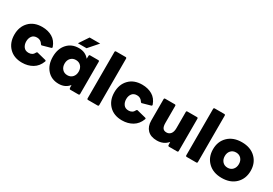

<svg xmlns="http://www.w3.org/2000/svg" viewBox="31 -1655 3651 2570"><g transform="rotate(30 1857.0 -370.0)"><path d="M306 10Q179 10 105 -66.5Q31 -143 31 -266Q31 -388 105 -464.5Q179 -541 306 -541Q395 -541 462 -502Q529 -463 559 -378L560 -372Q560 -361 548 -358L419 -322Q410 -322 403 -333Q373 -383 316 -383Q265 -383 239.5 -349.5Q214 -316 214 -266Q214 -217 239.5 -182.5Q265 -148 316 -148Q378 -148 403 -201Q409 -213 419 -213L558 -178Q570 -175 570 -166Q570 -162 568 -158Q536 -73 466 -31.5Q396 10 306 10Z M916 -148Q965 -148 995 -181Q1025 -214 1025 -266Q1025 -318 995 -350.5Q965 -383 916 -383Q867 -383 837 -350.5Q807 -318 807 -266Q807 -214 837 -181Q867 -148 916 -148ZM872 10Q761 10 693 -66Q625 -142 625 -266Q625 -390 693 -465.5Q761 -541 872 -541Q973 -541 1031 -469L1033 -516Q1033 -531 1049 -531H1175Q1190 -531 1191 -516V-16Q1191 -1 1175 0H1049Q1036 0 1033 -16L1031 -63Q973 10 872 10ZM959 -590H826L923 -735H1086Z M1471 0H1323Q1308 0 1307 -16V-734Q1307 -749 1323 -750H1471Q1486 -750 1487 -734V-16Q1487 -1 1471 0Z M1851 10Q1724 10 1650 -66.5Q1576 -143 1576 -266Q1576 -388 1650 -464.5Q1724 -541 1851 -541Q1940 -541 2007 -502Q2074 -463 2104 -378L2105 -372Q2105 -361 2093 -358L1964 -322Q1955 -322 1948 -333Q1918 -383 1861 -383Q1810 -383 1784.5 -349.5Q1759 -316 1759 -266Q1759 -217 1784.5 -182.5Q1810 -148 1861 -148Q1923 -148 1948 -201Q1954 -213 1964 -213L2103 -178Q2115 -175 2115 -166Q2115 -162 2113 -158Q2081 -73 2011 -31.5Q1941 10 1851 10Z M2389 10Q2295 10 2244 -42Q2193 -94 2193 -185V-516Q2193 -530 2209 -531H2357Q2372 -531 2373 -516V-252Q2373 -197 2391 -172.5Q2409 -148 2448 -148Q2487 -148 2511.5 -177.5Q2536 -207 2536 -265V-516Q2536 -530 2552 -531H2700Q2715 -531 2716 -516V-16Q2716 -1 2700 0H2575Q2560 0 2558 -16L2556 -64Q2494 10 2389 10Z M2996 0H2848Q2833 0 2832 -16V-734Q2832 -749 2848 -750H2996Q3011 -750 3012 -734V-16Q3012 -1 2996 0Z M3392 10Q3259 10 3180 -67Q3101 -144 3101 -266Q3101 -388 3180 -464.5Q3259 -541 3392 -541Q3525 -541 3604 -464.5Q3683 -388 3683 -266Q3683 -144 3604 -67Q3525 10 3392 10ZM3392 -148Q3441 -148 3471 -181Q3501 -214 3501 -266Q3501 -318 3471 -350.5Q3441 -383 3392 -383Q3343 -383 3313 -350.5Q3283 -318 3283 -266Q3283 -214 3313 -181Q3343 -148 3392 -148Z"/></g></svg>

Font: YamahaIndonesia935. App XBold
Style: Regular
Weight: 800
Designer: Dalton Maag Ltd
Foundry: Dalton Maag Ltd
Version: Version 1.002; January 01, 2024; Regular/Italic